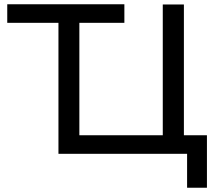

<svg xmlns="http://www.w3.org/2000/svg" viewBox="-20 -720 1014 900"><path d="M857 160V1H254V-613H14V-700H563V-613H352V-86H743V-699H842V-86H950V160Z"/></svg>

Font: Montserrat Z Med
Style: Regular
Weight: 500
Designer: Julieta Ulanovsky
Foundry: Julieta Ulanovsky
Version: Version 8.000